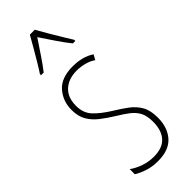

<svg xmlns="http://www.w3.org/2000/svg" viewBox="-256 -788 824 824"><g transform="rotate(-45 156.0 -376.5)"><path d="M278 -123Q278 -63 245.5 -26.5Q213 10 147 10Q110 10 81.5 0Q53 -10 36 -21V-52Q58 -36 87 -26Q116 -16 147 -16Q200 -16 225.5 -44.5Q251 -73 251 -125Q251 -160 240 -181.5Q229 -203 208 -219.5Q187 -236 157 -254Q123 -275 96.5 -295.5Q70 -316 54.5 -342.5Q39 -369 39 -408Q39 -461 72 -499Q105 -537 175 -537Q234 -537 275 -510L262 -487Q246 -499 222 -505.5Q198 -512 174 -512Q125 -512 95 -485Q65 -458 65 -407Q65 -364 89.5 -337Q114 -310 162 -280Q195 -260 221 -240.5Q247 -221 262.5 -194Q278 -167 278 -123ZM171 -763Q184 -740 202.5 -708Q221 -676 237.5 -649.5Q254 -623 260 -613V-606H245Q224 -632 200 -667.5Q176 -703 156 -733Q137 -705 112.5 -668Q88 -631 68 -606H52V-613Q63 -629 79 -656Q95 -683 112 -712Q129 -741 141 -763Z"/></g></svg>

Font: Noto Sans ExtraCondensed Thin
Style: Regular
Weight: 100
Width: 2
Designer: Monotype Design Team
Foundry: Monotype Imaging Inc.
Version: Version 2.013; ttfautohint (v1.8.4.7-5d5b)